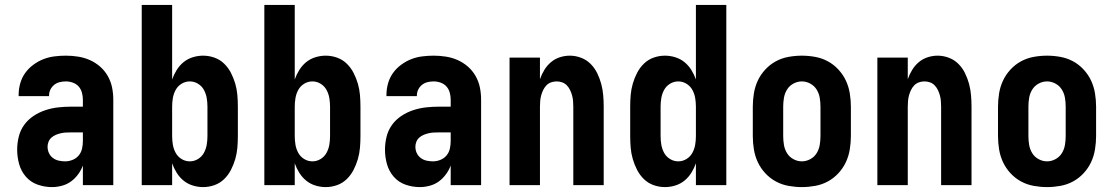

<svg xmlns="http://www.w3.org/2000/svg" viewBox="-20 -755 4540 783"><path d="M192 8Q162 8 133.5 -2Q105 -12 85.5 -34.5Q66 -57 58 -86Q50 -115 50 -145Q50 -171 56.5 -197.5Q63 -224 78.5 -245.5Q94 -267 116.5 -282Q139 -297 164.5 -305.5Q190 -314 216.5 -317Q243 -320 269 -320H318V-349Q318 -363 314 -377.5Q310 -392 300.5 -402.5Q291 -413 277 -418Q263 -423 249 -423Q236 -423 223.5 -420Q211 -417 201 -409Q191 -401 185.5 -389.5Q180 -378 180 -365V-363H56V-368Q56 -392 62.5 -415Q69 -438 82.5 -457Q96 -476 115.5 -490.5Q135 -505 156.5 -513.5Q178 -522 201.5 -525Q225 -528 249 -528Q274 -528 299 -524Q324 -520 346.5 -510Q369 -500 388 -483.5Q407 -467 419.5 -445Q432 -423 437 -398.5Q442 -374 442 -349V0H318V-80Q311 -61 298.5 -44Q286 -27 269.5 -15Q253 -3 232.5 2.5Q212 8 192 8ZM246 -97Q261 -97 276 -103Q291 -109 301 -121Q311 -133 314.5 -148.5Q318 -164 318 -180V-215H269Q259 -215 248.5 -214.5Q238 -214 227.5 -211.5Q217 -209 207.5 -205Q198 -201 190 -194Q182 -187 178 -177Q174 -167 174 -157Q174 -143 179.5 -131Q185 -119 195.5 -111Q206 -103 219 -100Q232 -97 246 -97Z M808 8Q787 8 766 1.5Q745 -5 728.5 -18.5Q712 -32 700.5 -50.5Q689 -69 682 -89V0H558V-735H682V-431Q689 -451 700.5 -469.5Q712 -488 728.5 -501.5Q745 -515 766 -521.5Q787 -528 808 -528Q832 -528 854.5 -520Q877 -512 894 -495.5Q911 -479 922 -457.5Q933 -436 939.5 -413.5Q946 -391 948 -367.5Q950 -344 950 -320V-200Q950 -176 948 -152.5Q946 -129 939.5 -106.5Q933 -84 922 -62.5Q911 -41 894 -24.5Q877 -8 854.5 0Q832 8 808 8ZM754 -97Q772 -97 787.5 -106.5Q803 -116 811.5 -131.5Q820 -147 823 -164.5Q826 -182 826 -200V-320Q826 -338 823 -355.5Q820 -373 811.5 -388.5Q803 -404 787.5 -413.5Q772 -423 754 -423Q736 -423 720.5 -413.5Q705 -404 696.5 -388.5Q688 -373 685 -355.5Q682 -338 682 -320V-200Q682 -182 685 -164.5Q688 -147 696.5 -131.5Q705 -116 720.5 -106.5Q736 -97 754 -97Z M1308 8Q1287 8 1266 1.5Q1245 -5 1228.5 -18.5Q1212 -32 1200.5 -50.5Q1189 -69 1182 -89V0H1058V-735H1182V-431Q1189 -451 1200.5 -469.5Q1212 -488 1228.5 -501.5Q1245 -515 1266 -521.5Q1287 -528 1308 -528Q1332 -528 1354.5 -520Q1377 -512 1394 -495.5Q1411 -479 1422 -457.5Q1433 -436 1439.5 -413.5Q1446 -391 1448 -367.5Q1450 -344 1450 -320V-200Q1450 -176 1448 -152.5Q1446 -129 1439.5 -106.5Q1433 -84 1422 -62.5Q1411 -41 1394 -24.5Q1377 -8 1354.5 0Q1332 8 1308 8ZM1254 -97Q1272 -97 1287.5 -106.5Q1303 -116 1311.5 -131.5Q1320 -147 1323 -164.5Q1326 -182 1326 -200V-320Q1326 -338 1323 -355.5Q1320 -373 1311.5 -388.5Q1303 -404 1287.5 -413.5Q1272 -423 1254 -423Q1236 -423 1220.5 -413.5Q1205 -404 1196.5 -388.5Q1188 -373 1185 -355.5Q1182 -338 1182 -320V-200Q1182 -182 1185 -164.5Q1188 -147 1196.5 -131.5Q1205 -116 1220.5 -106.5Q1236 -97 1254 -97Z M1692 8Q1662 8 1633.5 -2Q1605 -12 1585.5 -34.5Q1566 -57 1558 -86Q1550 -115 1550 -145Q1550 -171 1556.5 -197.5Q1563 -224 1578.5 -245.5Q1594 -267 1616.5 -282Q1639 -297 1664.5 -305.5Q1690 -314 1716.5 -317Q1743 -320 1769 -320H1818V-349Q1818 -363 1814 -377.5Q1810 -392 1800.5 -402.5Q1791 -413 1777 -418Q1763 -423 1749 -423Q1736 -423 1723.5 -420Q1711 -417 1701 -409Q1691 -401 1685.5 -389.5Q1680 -378 1680 -365V-363H1556V-368Q1556 -392 1562.5 -415Q1569 -438 1582.5 -457Q1596 -476 1615.5 -490.5Q1635 -505 1656.5 -513.5Q1678 -522 1701.5 -525Q1725 -528 1749 -528Q1774 -528 1799 -524Q1824 -520 1846.5 -510Q1869 -500 1888 -483.5Q1907 -467 1919.5 -445Q1932 -423 1937 -398.5Q1942 -374 1942 -349V0H1818V-80Q1811 -61 1798.5 -44Q1786 -27 1769.5 -15Q1753 -3 1732.5 2.5Q1712 8 1692 8ZM1746 -97Q1761 -97 1776 -103Q1791 -109 1801 -121Q1811 -133 1814.5 -148.5Q1818 -164 1818 -180V-215H1769Q1759 -215 1748.5 -214.5Q1738 -214 1727.5 -211.5Q1717 -209 1707.5 -205Q1698 -201 1690 -194Q1682 -187 1678 -177Q1674 -167 1674 -157Q1674 -143 1679.5 -131Q1685 -119 1695.5 -111Q1706 -103 1719 -100Q1732 -97 1746 -97Z M2058 0V-520H2182V-432Q2189 -452 2200 -470Q2211 -488 2227 -501.5Q2243 -515 2263 -521.5Q2283 -528 2304 -528Q2327 -528 2349.5 -519.5Q2372 -511 2388.5 -494.5Q2405 -478 2415.5 -456.5Q2426 -435 2432 -412.5Q2438 -390 2440 -366.5Q2442 -343 2442 -320V0H2318V-320Q2318 -332 2317 -343.5Q2316 -355 2313 -366Q2310 -377 2305 -387.5Q2300 -398 2292 -406.5Q2284 -415 2273 -419Q2262 -423 2250 -423Q2238 -423 2227 -419Q2216 -415 2208 -406.5Q2200 -398 2195 -387.5Q2190 -377 2187 -366Q2184 -355 2183 -343.5Q2182 -332 2182 -320V0Z M2692 8Q2668 8 2645.5 0Q2623 -8 2606 -24.5Q2589 -41 2578 -62.5Q2567 -84 2560.5 -106.5Q2554 -129 2552 -152.5Q2550 -176 2550 -200V-320Q2550 -344 2552 -367.5Q2554 -391 2560.5 -413.5Q2567 -436 2578 -457.5Q2589 -479 2606 -495.5Q2623 -512 2645.5 -520Q2668 -528 2692 -528Q2713 -528 2734 -521.5Q2755 -515 2771.5 -501.5Q2788 -488 2799.5 -469.5Q2811 -451 2818 -431V-735H2942V0H2818V-89Q2811 -69 2799.5 -50.5Q2788 -32 2771.5 -18.5Q2755 -5 2734 1.5Q2713 8 2692 8ZM2746 -97Q2764 -97 2779.5 -106.5Q2795 -116 2803.5 -131.5Q2812 -147 2815 -164.5Q2818 -182 2818 -200V-320Q2818 -338 2815 -355.5Q2812 -373 2803.5 -388.5Q2795 -404 2779.5 -413.5Q2764 -423 2746 -423Q2728 -423 2712.5 -413.5Q2697 -404 2688.5 -388.5Q2680 -373 2677 -355.5Q2674 -338 2674 -320V-200Q2674 -182 2677 -164.5Q2680 -147 2688.5 -131.5Q2697 -116 2712.5 -106.5Q2728 -97 2746 -97Z M3250 8Q3223 8 3195.5 3Q3168 -2 3144 -15Q3120 -28 3101 -48.5Q3082 -69 3070.5 -93.5Q3059 -118 3054.5 -145.5Q3050 -173 3050 -200V-320Q3050 -347 3054.5 -374.5Q3059 -402 3070.5 -426.5Q3082 -451 3101 -471.5Q3120 -492 3144 -505Q3168 -518 3195.5 -523Q3223 -528 3250 -528Q3277 -528 3304.5 -523Q3332 -518 3356 -505Q3380 -492 3399 -471.5Q3418 -451 3429.5 -426.5Q3441 -402 3445.5 -374.5Q3450 -347 3450 -320V-200Q3450 -173 3445.5 -145.5Q3441 -118 3429.5 -93.5Q3418 -69 3399 -48.5Q3380 -28 3356 -15Q3332 -2 3304.5 3Q3277 8 3250 8ZM3250 -97Q3268 -97 3284.5 -106Q3301 -115 3310.5 -130.5Q3320 -146 3323 -164Q3326 -182 3326 -200V-320Q3326 -338 3323 -356Q3320 -374 3310.5 -389.5Q3301 -405 3284.5 -414Q3268 -423 3250 -423Q3232 -423 3215.5 -414Q3199 -405 3189.5 -389.5Q3180 -374 3177 -356Q3174 -338 3174 -320V-200Q3174 -182 3177 -164Q3180 -146 3189.5 -130.5Q3199 -115 3215.5 -106Q3232 -97 3250 -97Z M3558 0V-520H3682V-432Q3689 -452 3700 -470Q3711 -488 3727 -501.5Q3743 -515 3763 -521.5Q3783 -528 3804 -528Q3827 -528 3849.5 -519.5Q3872 -511 3888.5 -494.5Q3905 -478 3915.5 -456.5Q3926 -435 3932 -412.5Q3938 -390 3940 -366.5Q3942 -343 3942 -320V0H3818V-320Q3818 -332 3817 -343.5Q3816 -355 3813 -366Q3810 -377 3805 -387.5Q3800 -398 3792 -406.5Q3784 -415 3773 -419Q3762 -423 3750 -423Q3738 -423 3727 -419Q3716 -415 3708 -406.5Q3700 -398 3695 -387.5Q3690 -377 3687 -366Q3684 -355 3683 -343.5Q3682 -332 3682 -320V0Z M4250 8Q4223 8 4195.5 3Q4168 -2 4144 -15Q4120 -28 4101 -48.5Q4082 -69 4070.5 -93.5Q4059 -118 4054.5 -145.5Q4050 -173 4050 -200V-320Q4050 -347 4054.5 -374.5Q4059 -402 4070.5 -426.5Q4082 -451 4101 -471.5Q4120 -492 4144 -505Q4168 -518 4195.5 -523Q4223 -528 4250 -528Q4277 -528 4304.5 -523Q4332 -518 4356 -505Q4380 -492 4399 -471.5Q4418 -451 4429.5 -426.5Q4441 -402 4445.5 -374.5Q4450 -347 4450 -320V-200Q4450 -173 4445.5 -145.5Q4441 -118 4429.5 -93.5Q4418 -69 4399 -48.5Q4380 -28 4356 -15Q4332 -2 4304.5 3Q4277 8 4250 8ZM4250 -97Q4268 -97 4284.5 -106Q4301 -115 4310.5 -130.5Q4320 -146 4323 -164Q4326 -182 4326 -200V-320Q4326 -338 4323 -356Q4320 -374 4310.5 -389.5Q4301 -405 4284.5 -414Q4268 -423 4250 -423Q4232 -423 4215.5 -414Q4199 -405 4189.5 -389.5Q4180 -374 4177 -356Q4174 -338 4174 -320V-200Q4174 -182 4177 -164Q4180 -146 4189.5 -130.5Q4199 -115 4215.5 -106Q4232 -97 4250 -97Z"/></svg>

Font: Iosevka Term Curly Extrabold
Style: Regular
Weight: 800
Designer: Belleve Invis
Foundry: Belleve Invis
Version: Version 32.3.0